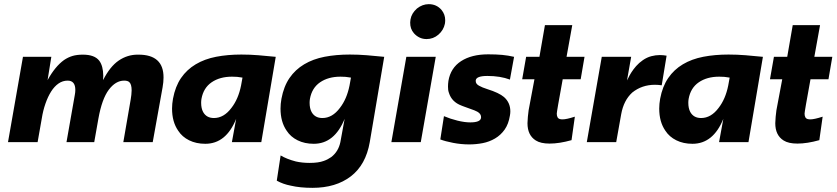

<svg xmlns="http://www.w3.org/2000/svg" viewBox="-20 -684 4026 924"><path d="M715 0H573.5L609 -205.5Q613 -228 613.5 -249Q613.5 -279.5 601.5 -289.5Q593.5 -296 577.5 -296Q536.5 -296 503.5 -252Q470.5 -208 453.5 -113L433.5 0H300L340 -227Q342.5 -240 342.5 -251Q342.5 -296 305.5 -296Q281.5 -296 261.5 -282Q241.5 -268 226 -243.5Q210.5 -219 198.8 -185.5Q187 -152 181 -113.5L161 0H18.5L90.5 -410.5H227L209 -298.5Q245 -364 288 -395Q308 -408.5 329.2 -414.8Q350.5 -421 379 -421Q435 -421 457.5 -392Q476.5 -367 477 -319L476 -298.5Q509.5 -364 551.2 -392.5Q593 -421 642.5 -421H646.5Q767.5 -421 767 -311Q767 -289.5 762.5 -264Z M968 8Q924 8 890.2 -8.8Q856.5 -25.5 837.5 -55Q808 -97.5 808 -161.5Q808 -184 812.5 -209Q823.5 -268 851.2 -308.5Q879 -349 921.8 -374.5Q964.5 -400 1020.2 -410.8Q1076 -421.5 1141.5 -421.5Q1182.5 -421.5 1223.2 -418.2Q1264 -415 1307 -410.5L1237.5 0H1096L1116.5 -112Q1068 8 968 8ZM1009.5 -116Q1057.5 -116 1094 -165Q1127 -207.5 1140 -272L1147 -310.5Q1120.5 -315.5 1096.5 -315Q1038 -315 998.5 -288Q959 -261 949.5 -208Q948 -198.5 948 -189.5Q948 -162.5 957.5 -145Q973.5 -116 1009.5 -116Z M1484 220Q1424 220 1379.5 209.5Q1342.5 202.5 1312 185.5L1330.5 64Q1359.5 81.5 1403.5 93Q1434.5 100 1470 100Q1512.5 100 1538 90.5Q1557 84 1574 72Q1608.5 45.5 1618 0L1638.5 -112Q1589.5 8 1490 8Q1446 8 1412.2 -8.8Q1378.5 -25.5 1359.5 -55Q1330 -97.5 1330 -161.5Q1330 -184 1334.5 -209Q1345.5 -268 1373.2 -308.5Q1401 -349 1443.8 -374.5Q1486.5 -400 1542.2 -410.8Q1598 -421.5 1663.5 -421.5Q1704.5 -421.5 1745.2 -418.2Q1786 -415 1829 -410.5L1759.5 0Q1740.5 109.5 1668.2 164.8Q1596 220 1484 220ZM1531.5 -116Q1579.5 -116 1616 -165Q1649 -207.5 1662 -272L1669 -310.5Q1642.5 -315.5 1618.5 -315Q1560 -315 1520.5 -288Q1481 -261 1471.5 -208Q1470 -198.5 1470 -189.5Q1470 -162.5 1479.5 -145Q1495.5 -116 1531.5 -116Z M2033 -496Q2014 -496 1998.8 -503.5Q1983.5 -511 1972 -524Q1953.5 -545 1954 -576L1955.5 -590.5Q1960.5 -620 1986.5 -643Q2013 -664 2043.5 -664Q2081 -664 2105 -636Q2122.5 -614.5 2122.5 -587Q2122.5 -578 2121 -569.5Q2114.5 -538.5 2089.8 -517.2Q2065 -496 2033 -496ZM2005 0H1863.5L1935.5 -410.5H2077Z M2238 11Q2199 11 2160.5 3.5Q2122 -4 2099 -13L2116.5 -125Q2147 -112 2181.5 -103.5Q2216 -95 2243 -95Q2292.5 -95 2295 -117V-121Q2295 -141 2263 -153Q2221.5 -167.5 2208 -173L2200.5 -176Q2154 -193.5 2140.5 -237Q2135.5 -250.5 2136 -267Q2136 -280 2138 -294.5Q2148.5 -357 2199 -389.8Q2249.5 -422.5 2329.5 -422.5Q2368 -422.5 2397 -419.8Q2426 -417 2454 -410.5L2434 -301Q2387.5 -318.5 2325.5 -318.5Q2272.5 -318.5 2269.5 -297.5V-293.5Q2269.5 -280.5 2284.8 -271.8Q2300 -263 2325.5 -255Q2381.5 -237.5 2405.5 -217Q2436 -190 2436 -148Q2436 -138.5 2434 -128Q2427.5 -87 2408.5 -60.2Q2389.5 -33.5 2362.2 -17.5Q2335 -1.5 2303 4.8Q2271 11 2238 11Z M2625 7Q2582 7 2558.5 -8Q2518.5 -33 2518.5 -91Q2519.5 -122 2524 -153.5L2552 -302.5H2493L2512 -410.5H2576L2602.5 -563H2734L2706.5 -410.5H2793L2774.5 -302.5H2688Q2659 -144 2659.5 -137.5Q2659.5 -115 2674.5 -111Q2680 -109.5 2687.5 -109.5Q2706 -109.5 2746.5 -122.5L2730.5 -9.5Q2672 7 2625 7Z M2945.5 0H2804L2876 -410.5H3017.5L2997.5 -297L3004.5 -310.5Q3009.5 -321.5 3018.8 -336Q3028 -350.5 3041.5 -366Q3055 -381.5 3074.2 -394.8Q3093.5 -408 3114.2 -413.5Q3135 -419 3155 -419Q3172 -419 3188 -416L3164.5 -273.5Q3147 -276 3132 -276Q3069 -276 3022.5 -238.5Q2981.5 -201 2969.5 -134.5Q2957.5 -68 2945.5 0Z M3312.5 8Q3268.5 8 3234.8 -8.8Q3201 -25.5 3182 -55Q3152.5 -97.5 3152.5 -161.5Q3152.5 -184 3157 -209Q3168 -268 3195.8 -308.5Q3223.5 -349 3266.2 -374.5Q3309 -400 3364.8 -410.8Q3420.5 -421.5 3486 -421.5Q3527 -421.5 3567.8 -418.2Q3608.5 -415 3651.5 -410.5L3582 0H3440.5L3461 -112Q3412.5 8 3312.5 8ZM3354 -116Q3402 -116 3438.5 -165Q3471.5 -207.5 3484.5 -272L3491.5 -310.5Q3465 -315.5 3441 -315Q3382.5 -315 3343 -288Q3303.5 -261 3294 -208Q3292.5 -198.5 3292.5 -189.5Q3292.5 -162.5 3302 -145Q3318 -116 3354 -116Z M3817.5 7Q3774.5 7 3751 -8Q3711 -33 3711 -91Q3712 -122 3716.5 -153.5L3744.5 -302.5H3685.5L3704.5 -410.5H3768.5L3795 -563H3926.5L3899 -410.5H3985.5L3967 -302.5H3880.5Q3851.5 -144 3852 -137.5Q3852 -115 3867 -111Q3872.5 -109.5 3880 -109.5Q3898.5 -109.5 3939 -122.5L3923 -9.5Q3864.5 7 3817.5 7Z"/></svg>

Font: Lucymar Sans
Style: Bold Italic
Weight: 700
Italic angle: -10°
Foundry: The League of Moveable Type (original font) / Main changes by Cristiano Sobral with portions from Mirco Monsees
Version: Version 2.00;August 30, 2020;FontCreator 13.0.0.2681 64-bit